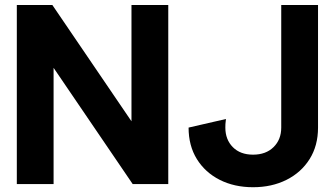

<svg xmlns="http://www.w3.org/2000/svg" viewBox="-20 -743 1352 775"><path d="M191.4 -722.7 510.7 -253.4V-722.7H659.2V0H515.6L196.3 -469.2V0H47.9V-722.7ZM892.1 -262.7Q892.1 -260.3 890.9 -252Q889.6 -243.7 889.6 -228Q889.6 -179.7 919.7 -149.2Q949.7 -118.7 1001.5 -118.7Q1053.2 -118.7 1084.2 -149.2Q1115.2 -179.7 1115.2 -228V-722.7H1263.7V-228Q1263.7 -154.8 1229.7 -100.8Q1195.8 -46.9 1136.5 -17.1Q1077.1 12.7 1001.5 12.7Q925.8 12.7 866.9 -17.1Q808.1 -46.9 774.7 -100.8Q741.2 -154.8 741.2 -228Z"/></svg>

Font: Giphurs
Style: Bold
Weight: 700
Version: Version 0.920; ttfautohint (v1.8.4.7-5d5b)